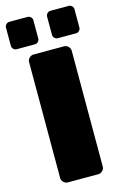

<svg xmlns="http://www.w3.org/2000/svg" viewBox="-156 -958 644 1015"><g transform="rotate(-15 166.5 -450.0)"><path d="M204.2 -775V-875Q204.2 -885 211.7 -892.5Q219.2 -900 229.2 -900H329.2Q339.2 -900 346.7 -892.5Q354.2 -885 354.2 -875V-775Q354.2 -765 346.7 -757.5Q339.2 -750 329.2 -750H229.2Q219.2 -750 211.7 -757.5Q204.2 -765 204.2 -775ZM-20.8 -775V-875Q-20.8 -885 -13.3 -892.5Q-5.8 -900 4.2 -900H104.2Q114.2 -900 121.7 -892.5Q129.2 -885 129.2 -875V-775Q129.2 -765 121.7 -757.5Q114.2 -750 104.2 -750H4.2Q-5.8 -750 -13.3 -757.5Q-20.8 -765 -20.8 -775ZM50 -33.3V-666.7Q50 -680 60 -690Q70 -700 83.3 -700H250Q263.3 -700 273.3 -690Q283.3 -680 283.3 -666.7V-33.3Q283.3 -20 273.3 -10Q263.3 0 250 0H83.3Q70 0 60 -10Q50 -20 50 -33.3Z"/></g></svg>

Font: BoonTook Mon
Style: Regular
Weight: 400
Designer: Sungsit Sawaiwan
Foundry: FontUni
Version: Version 3.0